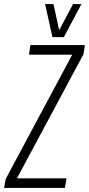

<svg xmlns="http://www.w3.org/2000/svg" viewBox="-49 -921 436 941"><path d="M-29 0 -21 -44 305 -653H93L100 -700H367L360 -655L34 -47H277L269 0ZM350 -901 264 -739H208L172 -901H213L241 -773L309 -901Z"/></svg>

Font: Georama Condensed Light
Style: Italic
Weight: 300
Width: 3
Italic angle: -9°
Designer: Jean-Baptiste Levee
Foundry: Production Type
Version: Version 1.000